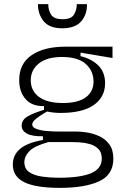

<svg xmlns="http://www.w3.org/2000/svg" viewBox="-20 -739 611 930"><path d="M271 171Q153 171 97.5 143.5Q42 116 42 58Q42 12 77.5 -18Q113 -48 188 -61V-79Q135 -78 110 -92Q85 -106 85 -130Q85 -157 111 -173.5Q137 -190 193 -207V-225Q134 -224 103.5 -259.5Q73 -295 73 -351Q73 -431 133.5 -472Q194 -513 297 -513H525V-458L370 -484V-467Q424 -454 456.5 -421.5Q489 -389 489 -336Q489 -269 434.5 -230.5Q380 -192 273 -192Q258 -192 242.5 -193.5Q227 -195 208 -199Q176 -181 156 -165Q136 -149 136 -136Q136 -122 156.5 -114.5Q177 -107 205.5 -104.5Q234 -102 257 -102H351Q371 -102 400.5 -97.5Q430 -93 459.5 -80Q489 -67 509 -40.5Q529 -14 529 30Q529 108 459.5 139.5Q390 171 271 171ZM285 -240Q358 -240 395.5 -267.5Q433 -295 433 -344Q433 -396 395 -429.5Q357 -463 280 -463Q207 -463 168 -431.5Q129 -400 129 -350Q129 -299 169 -269.5Q209 -240 285 -240ZM264 122Q369 122 421 100Q473 78 473 29Q473 -1 456.5 -17.5Q440 -34 415.5 -41Q391 -48 366.5 -49.5Q342 -51 325 -51H215Q146 -32 122 -6.5Q98 19 98 46Q98 79 122 95Q146 111 184.5 116.5Q223 122 264 122ZM164 -719H214Q213 -693 226.5 -669.5Q240 -646 283 -646Q325 -646 338.5 -668.5Q352 -691 352 -719H401Q403 -671 374 -636.5Q345 -602 282 -602Q218 -602 190.5 -637.5Q163 -673 164 -719Z"/></svg>

Font: Bricolage Grotesque 12pt ExtraLight
Style: Regular
Weight: 200
Designer: Mathieu Triay
Foundry: Atelier Triay
Version: Version 1.001; ttfautohint (v1.8.4.7-5d5b);gftools[0.9.33.de